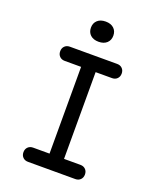

<svg xmlns="http://www.w3.org/2000/svg" viewBox="-169 -1044 938 1144"><g transform="rotate(20 300.0 -472.0)"><path d="M346 -90H450Q470 -90 482.5 -77.5Q495 -65 495 -45Q495 -25 482.5 -12.5Q470 0 450 0H150Q130 0 117.5 -12.5Q105 -25 105 -45Q105 -65 117.5 -77.5Q130 -90 150 -90H254V-640H150Q130 -640 117.5 -652.5Q105 -665 105 -685Q105 -705 117.5 -717.5Q130 -730 150 -730H450Q470 -730 482.5 -717.5Q495 -705 495 -685Q495 -665 482.5 -652.5Q470 -640 450 -640H346ZM300 -816Q267 -816 248 -833.5Q229 -851 229 -880Q229 -909 248 -926.5Q267 -944 300 -944Q333 -944 352 -926.5Q371 -909 371 -880Q371 -851 352 -833.5Q333 -816 300 -816Z"/></g></svg>

Font: Maple Mono NF
Style: Regular
Weight: 400
Monospace: yes
Designer: subframe7536
Version: Version 7.000